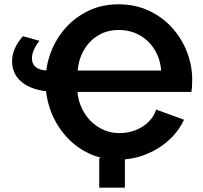

<svg xmlns="http://www.w3.org/2000/svg" viewBox="-20 -735 943 890"><path d="M440 135V0L559 -88V135ZM86 -567 163 -546Q145 -523 136.5 -502.5Q128 -482 128 -465Q128 -438 147.5 -423Q167 -408 205 -408H367V-309H247Q146 -309 91 -347Q36 -385 36 -452Q36 -480 48 -508.5Q60 -537 86 -567ZM871 -366Q871 -350 870 -334.5Q869 -319 867 -309H339Q343 -266 360.5 -230.5Q378 -195 404.5 -170Q431 -145 464 -131.5Q497 -118 534 -118Q573 -118 608 -131.5Q643 -145 668.5 -170Q694 -195 704 -227L833 -180Q807 -125 760.5 -83.5Q714 -42 654 -18.5Q594 5 528 5Q451 5 389.5 -25Q328 -55 283.5 -106Q239 -157 215 -221.5Q191 -286 191 -357Q191 -426 215 -490.5Q239 -555 284 -605.5Q329 -656 391 -685.5Q453 -715 529 -715Q607 -715 670 -685.5Q733 -656 778 -606Q823 -556 847 -493.5Q871 -431 871 -366ZM340 -408H727Q723 -462 696.5 -505Q670 -548 627 -572Q584 -596 530 -596Q478 -596 437 -572Q396 -548 370.5 -505.5Q345 -463 340 -408Z"/></svg>

Font: YasnoRaleway
Style: Bold
Weight: 700
Designer: Matt McInerney, Pablo Impallari, Rodrigo Fuenzalida
Foundry: Matt McInerney, Pablo Impallari, Rodrigo Fuenzalida
Version: Version 4.026